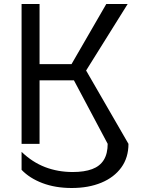

<svg xmlns="http://www.w3.org/2000/svg" viewBox="-20 -720 710 961"><path d="M88 40Q142 92 206 116.5Q270 141 344 141Q402 141 441 126.5Q480 112 499.5 80.5Q519 49 519 -1L541 -17L623 0Q623 69 587 118.5Q551 168 487 194.5Q423 221 339 221Q257 221 192.5 196.5Q128 172 88 130ZM88 -700H178V0H88ZM101 -399H338L512 -700H619L411 -367L623 0H519L350 -318H110Z"/></svg>

Font: Moderustic
Style: Regular
Weight: 400
Designer: Tural Alisoy
Foundry: TAFT Foundry
Version: Version 2.120